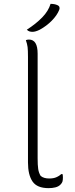

<svg xmlns="http://www.w3.org/2000/svg" viewBox="-20 -965 390 995"><path d="M125 -670Q125 -705 123 -721Q121 -737 114 -757Q122 -760 130 -760Q175 -760 175 -687V-145Q175 -109 178 -89Q181 -69 191 -53Q207 -40 235 -40Q257 -40 272 -46.5Q287 -53 298 -63H304Q305 -60 305.5 -55.5Q306 -51 306 -45Q306 -31 303.5 -23.5Q301 -16 293 -8Q283 2 267 6Q251 10 232 10Q172 10 148.5 -24.5Q125 -59 125 -123ZM242 -945Q262 -945 276 -939Q286 -935 288 -928Q290 -921 287 -914Q276 -886 248.5 -858Q221 -830 186 -811Q164 -800 148 -800Q141 -800 133.5 -802Q126 -804 119 -811Q167 -842 199 -875Q231 -908 242 -945Z"/></svg>

Font: Recursive Sn Csl St Lt
Style: Regular
Weight: 300
Version: Version 1.079;hotconv 1.0.112;makeotfexe 2.5.65598; ttfautoh